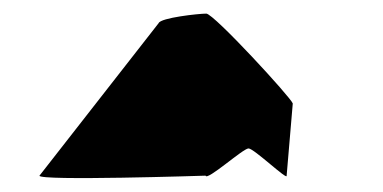

<svg xmlns="http://www.w3.org/2000/svg" viewBox="-20 -822 563 282"><path d="M38 -564C36 -556 282 -564 282 -564C284 -556 337 -604 345 -604C353 -604 403 -556 401 -564L410 -670C408 -678 294 -802 283 -802C272 -802 216 -796 213 -788Z"/></svg>

Font: Ampere
Style: SC
Weight: 400
Version: Version 1